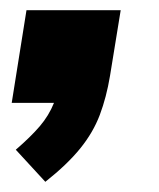

<svg xmlns="http://www.w3.org/2000/svg" viewBox="-20 -202 312 377"><path d="M69 155 11 92Q40 67 58 46Q76 25 86 0H3L32 -182H217L196 -53Q189 -11 176 23.5Q163 58 137.5 89.5Q112 121 69 155Z"/></svg>

Font: Winston ExtraBold
Style: Italic
Weight: 800
Italic angle: -9°
Designer: Original fonts by Vernon Adams / Changes by Cristiano Sobral
Foundry: Original fonts by Vernon Adams / Changes by Cristiano Sobral
Version: Version 2.503;July 17, 2020;FontCreator 13.0.0.2655 64-bit